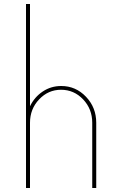

<svg xmlns="http://www.w3.org/2000/svg" viewBox="-20 -940 601 960"><path d="M286.2 -510Q358.8 -510 410 -456.2Q461.2 -402.5 461.2 -326.2V0H441.2V-326.2Q441.2 -395 395.6 -443.1Q350 -491.2 285 -491.2Q221.2 -491.2 175.6 -443.1Q130 -395 130 -326.2V0H110V-920H130V-408.8Q152.5 -455 193.8 -482.5Q235 -510 286.2 -510Z"/></svg>

Font: Now Thin
Style: Regular
Weight: 250
Designer: Alfredo Marco Pradil
Foundry: Alfredo Marco Pradil
Version: Version 1.002;PS 001.002;hotconv 1.0.88;makeotf.lib2.5.64775